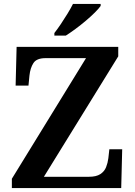

<svg xmlns="http://www.w3.org/2000/svg" viewBox="-20 -951 681 971"><path d="M40 0V-47L415 -657H211Q165 -657 149 -632Q133 -607 129 -569L124 -518H59L64 -714H578V-666L202 -57H430Q467 -57 487.5 -70.5Q508 -84 516.5 -105.5Q525 -127 528 -151L533 -196H598L593 0ZM255 -784Q270 -803 287.5 -829Q305 -855 321.5 -882Q338 -909 349 -931H489V-921Q480 -908 460 -888Q440 -868 414 -846Q388 -824 361.5 -804.5Q335 -785 313 -771H255Z"/></svg>

Font: Noto Serif Tibetan SemiBold
Style: Regular
Weight: 600
Designer: Monotype Design Team
Foundry: Monotype Imaging Inc.
Version: Version 2.103; ttfautohint (v1.8.4.7-5d5b)